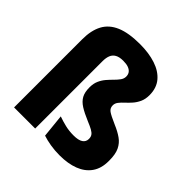

<svg xmlns="http://www.w3.org/2000/svg" viewBox="-182 -819 970 970"><g transform="rotate(45 303.5 -333.5)"><path d="M50.9 -487.4Q50.9 -550.2 73.3 -592.2Q95.7 -634.2 145.1 -655.3Q194.5 -676.3 275.2 -676.3Q338.8 -676.3 387.4 -660.2Q436 -644.2 463.6 -611.3Q491.2 -578.4 491.2 -527.7Q491.2 -499 481.5 -478.1Q471.8 -457.2 457.7 -441.3Q443.6 -425.4 429.4 -412.5Q415.3 -399.6 405.6 -387.1Q395.9 -374.6 395.9 -360.5V-359.2Q395.9 -340.2 411.2 -329Q426.6 -317.8 471.8 -298.2Q506.3 -283.7 530.7 -266.5Q555.1 -249.4 568 -222.5Q580.9 -195.6 580.9 -151.3V-145.8Q580.9 -93.8 556.5 -59.4Q532.1 -24.9 488.2 -8.1Q444.2 8.8 384.9 8.8Q349.1 8.8 317.9 3.5Q286.8 -1.8 262.5 -9.9L249.8 -134.8Q275.8 -125.6 303.4 -118.9Q331 -112.2 363.5 -112.2Q397.7 -112.2 414.3 -123.2Q430.9 -134.3 430.9 -154V-156.2Q430.9 -169.4 424.6 -178.5Q418.4 -187.5 403.7 -195.8Q389 -204 363.5 -214.4Q322.5 -231.6 297.2 -247.6Q271.9 -263.6 260.2 -285.1Q248.6 -306.6 248.6 -340.1V-342.1Q248.6 -369 257.9 -389.6Q267.2 -410.1 281.1 -426.1Q295 -442.1 308.9 -455.8Q322.8 -469.6 332.1 -482.7Q341.5 -495.9 341.5 -510.9Q341.5 -525.4 334.1 -535.7Q326.7 -545.9 311.9 -551.4Q297.2 -556.9 274.6 -556.9Q247.2 -556.9 231.2 -547.9Q215.1 -538.9 208.4 -522.1Q201.7 -505.3 201.7 -481.5V0H50.9Z"/></g></svg>

Font: Anek Bangla Medium
Style: Regular
Weight: 500
Designer: Sulekha Rajkumar (Bangla), Yesha Goshar (Latin)
Foundry: Ek Type
Version: Version 1.003